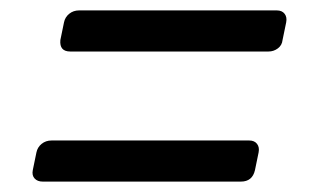

<svg xmlns="http://www.w3.org/2000/svg" viewBox="-20 -485 612 369"><path d="M43 -158 50 -192Q52 -202 60 -208.5Q68 -215 79 -215H459Q469 -215 474 -208.5Q479 -202 477 -192L470 -158Q465 -136 443 -136H62Q52 -136 46.5 -142Q41 -148 43 -158ZM96 -408 103 -442Q105 -452 113 -458.5Q121 -465 132 -465H512Q522 -465 527 -458.5Q532 -452 530 -442L523 -408Q522 -398 514 -392Q506 -386 496 -386H115Q94 -386 96 -408Z"/></svg>

Font: SVN-Rubik
Style: Italic
Weight: 400
Italic angle: -12°
Designer: Hubert and Fischer
Foundry: Hubert & Fischer
Version: Version 2.101; ttfautohint (v1.8.3)